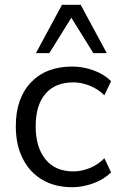

<svg xmlns="http://www.w3.org/2000/svg" viewBox="-20 -773 503 802"><path d="M282 9Q209 9 156 -22.5Q103 -54 74.5 -111.5Q46 -169 46 -246Q46 -362 109 -428.5Q172 -495 282 -495Q327 -495 371 -479Q415 -463 444 -434L416 -375Q387 -403 352.5 -416Q318 -429 287 -429Q211 -429 170 -381.5Q129 -334 129 -245Q129 -158 170 -107.5Q211 -57 287 -57Q318 -57 352.5 -70Q387 -83 416 -112L444 -53Q415 -24 370.5 -7.5Q326 9 282 9ZM130 -551 239 -753H317L426 -551H370L278 -699L186 -551Z"/></svg>

Font: Nunito Sans
Style: Regular
Weight: 400
Designer: Vernon Adams
Foundry: Vernon Adams
Version: Version 3.101; ttfautohint (v1.8.4.7-5d5b);gftools[0.9.27]